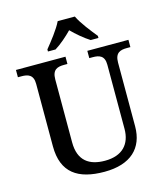

<svg xmlns="http://www.w3.org/2000/svg" viewBox="-134 -1033 993 1146"><g transform="rotate(-15 362.5 -460.5)"><path d="M228 -771H275C311 -793 353 -830 383 -861C413 -830 457 -793 492 -771H540V-784C509 -822 458 -886 437 -931H331C310 -886 259 -822 228 -784ZM369 10C532 10 615 -71 615 -205V-599C615 -660 648 -669 689 -669H710V-714H456V-669H477C517 -669 550 -660 550 -603V-207C550 -113 497 -53 389 -53C293 -53 227 -95 227 -210V-599C227 -660 260 -669 300 -669H321V-714H15V-669H37C76 -669 110 -660 110 -603V-217C110 -53 206 10 369 10Z"/></g></svg>

Font: Noto Serif Thai Medium
Style: Regular
Weight: 500
Designer: Monotype Design Team
Foundry: Monotype Imaging Inc.
Version: Version 1.901;PS 001.901;hotconv 1.0.88;makeotf.lib2.5.64775